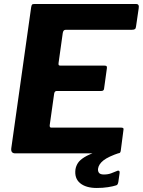

<svg xmlns="http://www.w3.org/2000/svg" viewBox="-20 -762 710 954"><path d="M135 -727Q137 -737 139.5 -739.5Q142 -742 150 -742H657Q673 -742 669 -720L656 -631Q655 -621 650.5 -617.5Q646 -614 635 -614H308Q301 -614 297.5 -611Q294 -608 292 -599L271 -449Q270 -441 272 -438.5Q274 -436 280 -436H499Q508 -436 510 -432.5Q512 -429 511 -422L497 -321Q496 -310 483 -310H262Q251 -310 249 -296L227 -140Q226 -128 234 -128H581Q590 -128 592.5 -125Q595 -122 593 -113L580 -13Q579 -6 576 -3Q573 0 563 0H56Q33 0 36 -25L135 -727ZM355 79Q358 62 367.5 47.5Q377 33 399.5 19Q422 5 464 -9L575 -3Q518 16 494 35Q470 54 467 77Q466 90 472.5 97.5Q479 105 496 105Q517 105 532.5 99Q548 93 560 88Q568 84 572 87.5Q576 91 574 100L568 142Q567 148 564.5 153Q562 158 557 159Q542 164 516.5 168Q491 172 461 172Q407 172 378 148Q349 124 355 79Z"/></svg>

Font: Libre Franklin Thin
Style: Bold Italic
Weight: 700
Italic angle: -8°
Version: Version 3.000